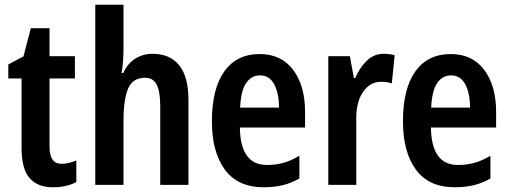

<svg xmlns="http://www.w3.org/2000/svg" viewBox="-20 -780 2149 810"><path d="M239 -89Q269 -89 302 -103V-12Q261 10 203 10Q138 10 104.5 -29Q71 -68 71 -156V-449H15V-508L79 -542L110 -661H189V-543H296V-449H189V-161Q189 -89 239 -89Z M501 -760V-575Q501 -517 493 -472H500Q518 -512 550.5 -532.5Q583 -553 624 -553Q697 -553 736 -504.5Q775 -456 775 -360V0H656V-332Q656 -394 641 -423Q626 -452 592 -452Q540 -452 520.5 -406.5Q501 -361 501 -268V0H382V-760Z M1075 -552Q1167 -552 1217 -485Q1267 -418 1267 -308V-242H992Q994 -84 1106 -84Q1143 -84 1175.5 -93Q1208 -102 1243 -123V-27Q1210 -8 1174 1Q1138 10 1092 10Q983 10 928.5 -64.5Q874 -139 874 -268Q874 -406 926.5 -479Q979 -552 1075 -552ZM1077 -462Q1040 -462 1018 -429Q996 -396 993 -326H1157Q1157 -386 1137 -424Q1117 -462 1077 -462Z M1598 -553Q1621 -553 1645 -547L1633 -428Q1616 -435 1587 -435Q1542 -435 1512.5 -393.5Q1483 -352 1483 -280V0H1365V-543H1456L1473 -451H1479Q1496 -493 1526.5 -523Q1557 -553 1598 -553Z M1881 -552Q1973 -552 2023 -485Q2073 -418 2073 -308V-242H1798Q1800 -84 1912 -84Q1949 -84 1981.5 -93Q2014 -102 2049 -123V-27Q2016 -8 1980 1Q1944 10 1898 10Q1789 10 1734.5 -64.5Q1680 -139 1680 -268Q1680 -406 1732.5 -479Q1785 -552 1881 -552ZM1883 -462Q1846 -462 1824 -429Q1802 -396 1799 -326H1963Q1963 -386 1943 -424Q1923 -462 1883 -462Z"/></svg>

Font: Noto Sans Disp Cond SemBd
Style: Regular
Weight: 600
Width: 3
Designer: Monotype Design Team
Foundry: Monotype Imaging Inc.
Version: Version 2.000;GOOG;noto-source:20170915:90ef993387c0; ttfaut